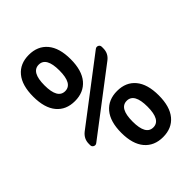

<svg xmlns="http://www.w3.org/2000/svg" viewBox="-220 -835 940 940"><g transform="rotate(-45 250.0 -365.0)"><path d="M440.4 -504.9Q440.4 -469.7 412.1 -448.2L87.9 -201.2Q79.1 -194.3 69.3 -199.2Q59.6 -204.1 59.6 -214.8V-224.6Q59.6 -258.8 87.9 -281.2L412.1 -528.3Q420.9 -535.2 430.7 -530.8Q440.4 -526.4 440.4 -514.6ZM211.9 -580.1Q211.9 -671.9 160.2 -671.9Q108.4 -671.9 108.4 -580.1Q108.4 -488.3 160.2 -488.3Q211.9 -488.3 211.9 -580.1ZM255.4 -460.9Q220.7 -419.9 159.7 -419.9Q98.6 -419.9 64.5 -460.9Q30.3 -502 30.3 -580.1Q30.3 -658.2 64.5 -699.2Q98.6 -740.2 159.7 -740.2Q220.7 -740.2 255.4 -699.2Q290 -658.2 290 -580.1Q290 -502 255.4 -460.9ZM288.1 -149.9Q288.1 -57.6 339.8 -57.6Q391.6 -57.6 391.6 -149.9Q391.6 -242.2 339.8 -242.2Q288.1 -242.2 288.1 -149.9ZM244.6 -268.6Q279.3 -309.6 340.3 -309.6Q401.4 -309.6 435.5 -268.6Q469.7 -227.5 469.7 -149.9Q469.7 -72.3 435.5 -31.2Q401.4 9.8 340.3 9.8Q279.3 9.8 244.6 -31.2Q210 -72.3 210 -149.9Q210 -227.5 244.6 -268.6Z"/></g></svg>

Font: Rounded-L Mgen+ 2m regular
Style: Regular
Weight: 400
Designer: [Source Han Sans]
Ryoko NISHIZUKA  (kana & ideographs); Paul D. Hunt (Latin, Greek & Cyrillic); Wenlong ZHANG  (bopomofo
Version: Version 1.059.20150602